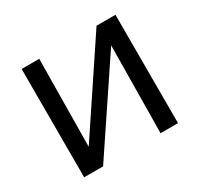

<svg xmlns="http://www.w3.org/2000/svg" viewBox="-140 -834 1051 1010"><g transform="rotate(-30 385.5 -329.0)"><path d="M670 -658V0H564L570 -530L215 0H100V-658H207L201 -127L555 -658Z"/></g></svg>

Font: EauTestText Semibold
Style: Regular
Weight: 600
Designer: Christian Thalmann (Catharsis Fonts)
Version: Version 0.001;PS 000.001;hotconv 1.0.88;makeotf.lib2.5.64775